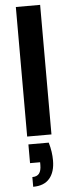

<svg xmlns="http://www.w3.org/2000/svg" viewBox="-65 -751 395 1063"><g transform="rotate(-5 133.0 -220.0)"><path d="M66 0V-720H201V0ZM75 280V226Q101 226 113 210.5Q125 195 125 163V148H69V44H182Q190 71 193.5 96Q197 121 197 144Q197 208 166.5 244Q136 280 75 280Z"/></g></svg>

Font: DM Sans 18pt
Style: Bold
Weight: 700
Designer: Colophon Foundry, Jonny Pinhorn
Foundry: Colophon Foundry
Version: Version 4.004;gftools[0.9.30]